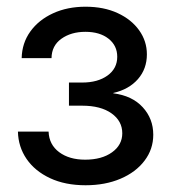

<svg xmlns="http://www.w3.org/2000/svg" viewBox="-20 -547 511 575"><path d="M236.3 7.8Q175.3 7.8 129.9 -13.4Q84.5 -34.7 59.6 -71Q34.7 -107.4 33.7 -152.8H125.5Q127 -113.8 157.2 -91.3Q187.5 -68.8 234.9 -68.8Q284.7 -68.8 315.4 -90.8Q346.2 -112.8 346.2 -147.9Q346.2 -184.6 314 -207.5Q281.7 -230.5 226.1 -230.5H186.5V-299.8H226.1Q272.9 -299.8 302 -320.8Q331.1 -341.8 331.1 -377Q331.1 -410.6 304.9 -431.2Q278.8 -451.7 235.8 -451.7Q192.9 -451.7 163.8 -430.9Q134.8 -410.2 134.3 -373H44.9Q45.9 -418 70.8 -452.6Q95.7 -487.3 138.7 -507.1Q181.6 -526.9 236.3 -526.9Q291 -526.9 332.3 -507.8Q373.5 -488.8 396.7 -456.3Q419.9 -423.8 419.9 -384.3Q419.9 -340.8 393.1 -310.1Q366.2 -279.3 319.3 -268.6V-267.6Q376 -260.3 407.5 -225.8Q439 -191.4 439 -143.6Q439 -100.1 412.8 -65.7Q386.7 -31.2 340.8 -11.7Q294.9 7.8 236.3 7.8Z"/></svg>

Font: Inter Cardless Display
Style: Regular
Weight: 400
Designer: Rasmus Andersson
Foundry: rsms
Version: Version 4.001;git-9221beed3